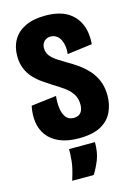

<svg xmlns="http://www.w3.org/2000/svg" viewBox="-133 -739 722 1032"><g transform="rotate(-15 228.5 -223.5)"><path d="M232 13Q167 13 123.5 -6Q80 -25 56 -57.5Q32 -90 26 -132.5Q20 -175 30 -222L170 -239Q166 -203 170 -171.5Q174 -140 189 -120Q204 -100 233 -100Q247 -100 258.5 -105.5Q270 -111 277.5 -124.5Q285 -138 285 -161Q285 -194 270 -218Q255 -242 229 -261Q203 -280 170 -300Q143 -317 116.5 -335.5Q90 -354 69 -377.5Q48 -401 36 -431Q24 -461 24 -500Q24 -551 46.5 -589.5Q69 -628 114 -649.5Q159 -671 225 -671Q301 -671 347 -643.5Q393 -616 413 -568Q433 -520 428 -458L289 -440Q292 -463 289 -483.5Q286 -504 278 -520Q270 -536 256 -545.5Q242 -555 224 -555Q209 -555 198 -548.5Q187 -542 180.5 -530.5Q174 -519 174 -504Q174 -479 188 -461Q202 -443 223.5 -429Q245 -415 268 -401Q299 -384 329.5 -362.5Q360 -341 384.5 -314Q409 -287 423.5 -251.5Q438 -216 438 -169Q438 -120 418 -78Q398 -36 353 -11.5Q308 13 232 13ZM136 224Q157 159 160.5 120.5Q164 82 164 55H308Q308 113 292 152.5Q276 192 256 224Z"/></g></svg>

Font: Bricolage Grotesque 48pt Condensed ExtraBold
Style: Regular
Weight: 800
Width: 3
Designer: Mathieu Triay
Foundry: Atelier Triay
Version: Version 1.001;gftools[0.9.33.dev8+g029e19f]